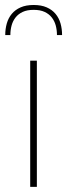

<svg xmlns="http://www.w3.org/2000/svg" viewBox="-24 -730 262 750"><path d="M120 -493V0H94V-493ZM107.5 -710.5Q137.5 -710.5 158.5 -701.2Q179.5 -692 193 -675.8Q206.5 -659.5 212.5 -638.2Q218.5 -617 218.5 -593H198.5Q198.5 -612.5 193.8 -630.2Q189 -648 178.2 -661.8Q167.5 -675.5 150.2 -683.5Q133 -691.5 107.5 -691.5Q82 -691.5 64.8 -683.5Q47.5 -675.5 36.8 -661.8Q26 -648 21.2 -630.2Q16.5 -612.5 16.5 -593H-3.5Q-3.5 -617 2.5 -638.2Q8.5 -659.5 22 -675.8Q35.5 -692 56.5 -701.2Q77.5 -710.5 107.5 -710.5Z"/></svg>

Font: Lato 2
Style: Regular
Weight: 200
Designer: Lukasz Dziedzic with Adam Twardoch and Botio Nikoltchev
Foundry: tyPoland Lukasz Dziedzic
Version: Version 2.015; 2015-08-06; http://www.latofonts.com/